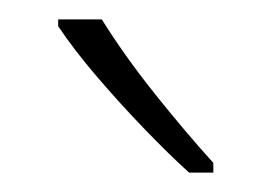

<svg xmlns="http://www.w3.org/2000/svg" viewBox="-20 -784 280 198"><path d="M85 -764Q108 -727 139.5 -687.5Q171 -648 200 -616V-606H175Q154 -625 128.5 -651.5Q103 -678 79.5 -705.5Q56 -733 40 -757V-764Z"/></svg>

Font: Noto Sans Lao UI Cond ExtLt
Style: Regular
Weight: 200
Width: 3
Designer: Monotype Design Team
Foundry: Monotype Imaging Inc.
Version: Version 2.000; ttfautohint (v1.8.4.7-5d5b)